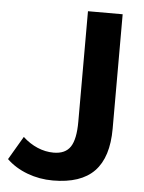

<svg xmlns="http://www.w3.org/2000/svg" viewBox="-52 -742 595 794"><g transform="rotate(5 246.0 -345.0)"><path d="M5 -62 62 -159Q90 -133 123 -119Q156 -105 190 -105Q239 -105 260 -137Q281 -169 281 -241V-700H425V-225Q425 -106 369 -48Q313 10 197 10Q141 10 90.5 -9Q40 -28 5 -62Z"/></g></svg>

Font: Sarabun
Style: Bold
Weight: 700
Designer: Suppakit Chalermlarp | Katatrad Co.,Ltd.
Foundry: Cadson Demak Co.,Ltd.
Version: Version 1.000; ttfautohint (v1.6)